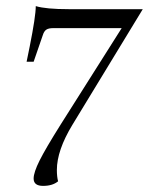

<svg xmlns="http://www.w3.org/2000/svg" viewBox="-20 -596 487 628"><path d="M217 -188Q166 -104 166 -40Q166 -18 170 -3Q152 12 121 12Q90 12 90 -12Q90 -32 109.5 -71Q129 -110 178 -188L378 -504H154Q139 -504 131.5 -499Q124 -494 120 -481L90 -394H67L77 -443Q97 -543 97 -576Q130 -566 205 -566H447Z"/></svg>

Font: Arapey
Style: Italic
Weight: 400
Italic angle: -12°
Designer: Eduardo Rodriguez Tunni
Foundry: Eduardo Rodriguez Tunni
Version: Version 3.000